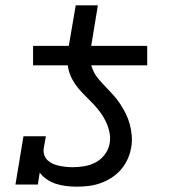

<svg xmlns="http://www.w3.org/2000/svg" viewBox="-20 -692 640 720"><path d="M104 -447V-520H238L264 -672H347L322 -520H532V-447ZM267 8Q247 8 227 5.5Q207 3 189 -3Q171 -9 155.5 -19.5Q140 -30 129 -45L122 0H38L68 -181H152L144 -136Q142 -123 146 -111Q150 -99 158.5 -91Q167 -83 178 -78Q189 -73 201 -70.5Q213 -68 226 -66.5Q239 -65 252 -65Q273 -65 295 -68.5Q317 -72 337.5 -82.5Q358 -93 372.5 -112Q387 -131 391 -153Q395 -175 390.5 -196Q386 -217 377 -236Q368 -255 356 -271Q344 -287 330 -302Q316 -317 301.5 -331Q287 -345 274 -360.5Q261 -376 251 -394.5Q241 -413 236.5 -433.5Q232 -454 233.5 -476Q235 -498 238 -520H322Q318 -498 318.5 -475.5Q319 -453 327 -433Q335 -413 348.5 -397Q362 -381 376.5 -366Q391 -351 405 -335.5Q419 -320 430.5 -302.5Q442 -285 451.5 -266Q461 -247 466.5 -226.5Q472 -206 474 -184Q476 -162 472 -139Q468 -116 458.5 -95Q449 -74 433.5 -56Q418 -38 397.5 -25Q377 -12 355 -4.5Q333 3 311 5.5Q289 8 267 8Z"/></svg>

Font: Iosevka Etoile Oblique
Style: Regular
Weight: 400
Italic angle: -9°
Designer: Belleve Invis
Foundry: Belleve Invis
Version: Version 15.5.2; ttfautohint (v1.8.4)